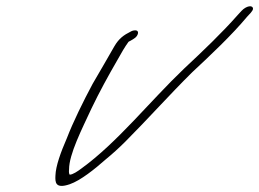

<svg xmlns="http://www.w3.org/2000/svg" viewBox="-20 -592 837 620"><path d="M349 -442C329 -406 303 -363 279 -321C249 -265 216 -198 196 -146C176 -100 160 -56 159 -25C158 -4 158 19 205 3C240 -9 286 -46 321 -77C343 -95 364 -114 385 -135C456 -206 529 -288 601 -359C660 -414 728 -478 778 -538L790 -551C794 -556 797 -560 797 -564C796 -577 775 -573 760 -557L748 -544C697 -486 634 -426 574 -370C463 -264 359 -132 243 -48C231 -39 215 -28 205 -28C203 -31 202 -36 203 -45C203 -94 244 -174 276 -243C301 -295 330 -348 359 -398C373 -423 382 -439 395 -457C403 -462 416 -467 422 -476C428 -485 427 -494 417 -494C412 -494 407 -493 402 -490C380 -479 364 -468 349 -442Z"/></svg>

Font: Stray Cat
Style: UltObl
Weight: 400
Version: Version 1.0